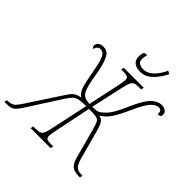

<svg xmlns="http://www.w3.org/2000/svg" viewBox="-301 -1085 1263 1263"><g transform="rotate(45 330.5 -453.5)"><path d="M-64 -20H-58Q-29 -20 -13.5 -30Q2 -40 24 -73L175 -303Q194 -332 204 -344.5Q214 -357 229.5 -365.5Q245 -374 270 -378Q244 -392 231 -430Q218 -468 203 -556Q193 -614 182.5 -644Q172 -674 160.5 -683.5Q149 -693 133 -693Q108 -693 97 -657Q86 -670 86 -677Q86 -697 100 -707.5Q114 -718 133 -718Q157 -718 173.5 -707Q190 -696 204 -661Q218 -626 230 -558Q240 -498 247.5 -468Q255 -438 265 -421Q275 -403 291.5 -395.5Q308 -388 337 -386L384 -606Q393 -653 393 -663Q393 -682 383 -688Q373 -694 347 -694H324L328 -714H514L510 -694H487Q461 -694 448.5 -688Q436 -682 428.5 -664.5Q421 -647 412 -606L363 -386Q401 -386 416.5 -393Q432 -400 458 -426Q473 -441 490 -470Q507 -499 533 -558Q575 -654 609 -686Q643 -718 679 -718Q702 -718 716 -707Q730 -696 730 -678Q730 -655 703 -655Q703 -676 696.5 -684.5Q690 -693 675 -693Q652 -693 625.5 -666.5Q599 -640 562 -558Q522 -468 496.5 -433Q471 -398 437 -378Q462 -373 473.5 -355.5Q485 -338 496 -299L553 -90Q563 -53 578.5 -36.5Q594 -20 627 -20H639L634 0H624Q579 0 558.5 -18Q538 -36 526 -82L470 -290Q460 -326 452 -339.5Q444 -353 425 -357Q406 -361 358 -361L306 -108Q297 -61 297 -51Q297 -32 307 -26Q317 -20 343 -20H366L362 0H176L180 -20H203Q229 -20 242 -26Q255 -32 262.5 -49.5Q270 -67 278 -108L332 -361Q288 -361 265.5 -355.5Q243 -350 231 -338.5Q219 -327 201 -300L50 -65Q30 -34 16 -20.5Q2 -7 -13.5 -3.5Q-29 0 -59 0H-69ZM345 -836Q345 -856 352 -878L379 -882Q372 -861 372 -838Q372 -816 387.5 -806.5Q403 -797 425 -797Q464 -797 496 -828.5Q528 -860 549 -907L570 -896Q544 -843 506.5 -807Q469 -771 423 -771Q385 -771 365 -788Q345 -805 345 -836Z"/></g></svg>

Font: Noto Serif CondThin
Style: Italic
Weight: 250
Width: 3
Italic angle: -12°
Designer: Monotype Design Team
Foundry: Monotype Imaging Inc.
Version: Version 1.001